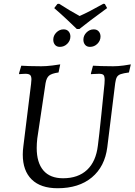

<svg xmlns="http://www.w3.org/2000/svg" viewBox="-20 -988 715 1020"><path d="M175 -202Q175 -124 210.5 -82.5Q246 -41 315 -41Q395 -41 442.5 -85.5Q490 -130 500 -215Q506 -259 518.5 -380Q531 -501 535 -542Q536 -550 536 -563Q536 -583 530 -589.5Q524 -596 506 -596Q494 -596 481 -595Q468 -594 463 -594V-598L474 -639Q486 -638 517.5 -637Q549 -636 581 -636Q607 -636 636.5 -640Q666 -644 675 -646L665 -603Q635 -599 621 -594Q607 -589 601 -578.5Q595 -568 592 -546L550 -206Q537 -103 468 -45.5Q399 12 286 12Q196 12 148.5 -34.5Q101 -81 101 -167Q101 -188 104 -210L145 -542Q147 -560 147 -566Q147 -583 140 -589.5Q133 -596 115 -596Q105 -596 95 -595Q85 -594 82 -594L81 -598L93 -639Q104 -638 135.5 -637Q167 -636 199 -636Q225 -636 257.5 -640Q290 -644 300 -646L291 -603Q255 -598 241 -586.5Q227 -575 222 -546L178 -252Q175 -225 175 -202ZM402 -834H388Q377 -845 340.5 -879.5Q304 -914 268 -945L285 -967L294 -968Q353 -930 403 -903Q453 -925 529 -968L537 -967L549 -945Q506 -914 460.5 -879.5Q415 -845 402 -834ZM263 -777Q263 -799 279.5 -815.5Q296 -832 318 -832Q335 -832 344.5 -821Q354 -810 354 -794Q354 -772 337.5 -755.5Q321 -739 298 -739Q281 -739 272 -750Q263 -761 263 -777ZM423 -777Q423 -799 439.5 -815.5Q456 -832 478 -832Q495 -832 504.5 -821Q514 -810 514 -794Q514 -772 497.5 -755.5Q481 -739 458 -739Q441 -739 432 -750Q423 -761 423 -777Z"/></svg>

Font: Alegreya SC
Style: Italic
Weight: 400
Italic angle: -7°
Designer: Juan Pablo del Peral
Foundry: Huerta Tipografica
Version: Version 2.007; ttfautohint (v1.6)